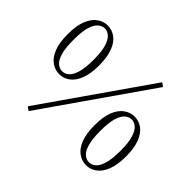

<svg xmlns="http://www.w3.org/2000/svg" viewBox="-152 -912 1163 1163"><g transform="rotate(45 429.5 -330.0)"><path d="M178 -266Q142 -266 111 -287.5Q80 -309 61.5 -355Q43 -401 43 -474Q43 -547 61.5 -593Q80 -639 111 -661Q142 -683 178 -683Q214 -683 244.5 -661.5Q275 -640 293.5 -593.5Q312 -547 312 -475Q312 -402 293.5 -356Q275 -310 244.5 -288Q214 -266 178 -266ZM178 -291Q201 -291 220.5 -308Q240 -325 252 -365.5Q264 -406 264 -474Q264 -544 252 -583.5Q240 -623 220.5 -640.5Q201 -658 178 -658Q155 -658 135 -640.5Q115 -623 103.5 -583.5Q92 -544 92 -474Q92 -406 103.5 -365.5Q115 -325 135 -308Q155 -291 178 -291ZM205 23 181 6 654 -673 678 -656ZM683 9Q647 9 616 -12.5Q585 -34 566.5 -80Q548 -126 548 -199Q548 -272 566.5 -318Q585 -364 616 -386Q647 -408 683 -408Q719 -408 749.5 -386.5Q780 -365 798.5 -318.5Q817 -272 817 -200Q817 -127 798.5 -81Q780 -35 749.5 -13Q719 9 683 9ZM683 -16Q706 -16 725.5 -33Q745 -50 757 -90.5Q769 -131 769 -199Q769 -269 757 -308.5Q745 -348 725.5 -365.5Q706 -383 683 -383Q660 -383 640 -365.5Q620 -348 608.5 -308.5Q597 -269 597 -199Q597 -131 608.5 -90.5Q620 -50 640 -33Q660 -16 683 -16Z"/></g></svg>

Font: Source Serif 4 18pt Light
Style: Regular
Weight: 300
Designer: Frank Grießhammer
Foundry: Adobe Systems Incorporated
Version: Version 4.004;hotconv 1.0.116;makeotfexe 2.5.65601